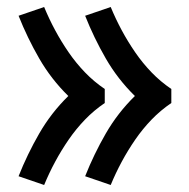

<svg xmlns="http://www.w3.org/2000/svg" viewBox="-20 -614 540 548"><path d="M296 -86 223 -111Q248 -174 282 -233Q316 -292 365 -340Q316 -388 282 -447Q248 -506 223 -569L296 -594Q310 -560 327.5 -527.5Q345 -495 366 -464.5Q387 -434 412.5 -407.5Q438 -381 469 -360V-320Q438 -299 412.5 -272.5Q387 -246 366 -215.5Q345 -185 327.5 -152.5Q310 -120 296 -86ZM106 -86 33 -111Q58 -174 92 -233Q126 -292 175 -340Q126 -388 92 -447Q58 -506 33 -569L106 -594Q120 -560 137.5 -527.5Q155 -495 176 -464.5Q197 -434 222.5 -407.5Q248 -381 279 -360V-320Q248 -299 222.5 -272.5Q197 -246 176 -215.5Q155 -185 137.5 -152.5Q120 -120 106 -86Z"/></svg>

Font: Iosevka Term Curly Semibold
Style: Regular
Weight: 600
Designer: Belleve Invis
Foundry: Belleve Invis
Version: Version 32.3.0